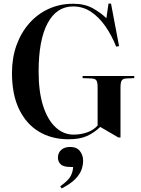

<svg xmlns="http://www.w3.org/2000/svg" viewBox="-20 -765 791 1074"><path d="M363 14Q269 14 198 -28.5Q127 -71 87 -153.5Q47 -236 47 -357Q47 -442 72.5 -512.5Q98 -583 144 -635Q190 -687 252.5 -715.5Q315 -744 389 -744Q454 -744 499.5 -718.5Q545 -693 575 -663L587 -745H601L646 -507L630 -504Q605 -567 569.5 -618Q534 -669 489 -699Q444 -729 389 -729Q297 -729 246.5 -635.5Q196 -542 196 -364Q196 -252 221 -173.5Q246 -95 290.5 -53.5Q335 -12 391 -12Q432 -12 467.5 -24.5Q503 -37 526 -63V-278Q526 -304 519.5 -314.5Q513 -325 493 -326L442 -328V-340H731V-328L685 -326Q667 -325 660.5 -314Q654 -303 654 -275V4H642L541 -55Q506 -22 466 -4Q426 14 363 14ZM325 289 317 277Q363 244 375.5 219.5Q388 195 389 169H375Q335 169 319.5 154Q304 139 304 117Q304 90 322.5 73.5Q341 57 372 57Q409 57 427 80Q445 103 445 134Q445 157 436.5 182.5Q428 208 402.5 235Q377 262 325 289Z"/></svg>

Font: Literata 72pt SemiBold
Style: Regular
Weight: 600
Designer: Latin by Veronika Burian and Jose Scaglione. Greek by Irene Vlachou. Cyrillic by Vera Evstafieva.
Foundry: TypeTogether
Version: Version 3.002